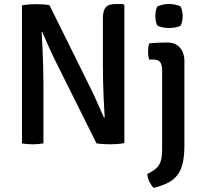

<svg xmlns="http://www.w3.org/2000/svg" viewBox="-20 -708 1004 948"><path d="M88.5 -681.5Q102 -684.5 123 -686Q144 -687.5 156.5 -687.5Q169.5 -687.5 188.2 -686.5Q207 -685.5 224 -683L194.5 -550.5L185.5 -549Q188 -513 190 -468.5Q192 -424 193.2 -378.8Q194.5 -333.5 194.5 -296V0Q180.5 2.5 167 3.5Q153.5 4.5 142 4.5Q131.5 4.5 116.8 3.5Q102 2.5 88.5 0ZM252 -410.5Q233.5 -448 218 -483.2Q202.5 -518.5 189 -549.5L136 -613.5L224 -683L427 -273Q446.5 -233 463.2 -195.2Q480 -157.5 493.5 -127L550.5 -67L456.5 0ZM594 -682V-1.5Q580 1.5 559.8 3Q539.5 4.5 524.5 4.5Q510 4.5 492 3.5Q474 2.5 456.5 0L488 -126.5L497 -128Q494 -169 492 -215.8Q490 -262.5 489 -307Q488 -351.5 488 -386V-617Q488 -655 501.8 -671.5Q515.5 -688 550 -688H587.5ZM890.5 13Q890.5 74.5 877.2 115.2Q864 156 831.2 180.8Q798.5 205.5 738.5 219.5Q727.5 209 718.5 190.5Q709.5 172 707 151Q735.5 137.5 751.5 123Q767.5 108.5 774 86.5Q780.5 64.5 780.5 28V-361.5Q780.5 -387.5 771 -400.8Q761.5 -414 736.5 -414H716Q711 -433 711 -453Q711 -462.5 712.2 -472.8Q713.5 -483 716 -493.5Q737 -496 758.5 -497Q780 -498 793 -498H807.5Q846 -498 868.2 -473Q890.5 -448 890.5 -404.5ZM747 -629Q747 -655 756.5 -675.5Q766.5 -681 782.8 -684.8Q799 -688.5 814.5 -688.5Q829 -688.5 846.5 -684.8Q864 -681 872.5 -675.5Q876.5 -666 879.2 -653Q882 -640 882 -629Q882 -603 872.5 -582Q864.5 -576.5 846.8 -573Q829 -569.5 814.5 -569.5Q799 -569.5 782.2 -573Q765.5 -576.5 756.5 -582Q747 -603 747 -629Z"/></svg>

Font: Signika Negative Light Medium
Style: Regular
Weight: 500
Version: Version 2.001